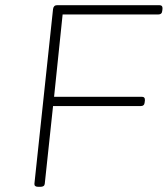

<svg xmlns="http://www.w3.org/2000/svg" viewBox="-20 -720 648 742"><path d="M128 2Q112 2 113 -10L185 -685Q187 -700 201 -700H596Q609 -700 608 -686L607 -678Q606 -664 591 -664H222L189 -346H528Q541 -346 540 -332L539 -324Q538 -310 523 -310H185L153 -10Q152 2 136 2Z"/></svg>

Font: Asap Expanded Expanded Thin
Style: Italic
Weight: 100
Width: 7
Italic angle: -6°
Designer: Pablo Cosgaya
Foundry: Omnibus-Type
Version: Version 3.001; ttfautohint (v1.8.4.7-5d5b)